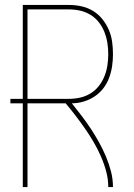

<svg xmlns="http://www.w3.org/2000/svg" viewBox="-20 -755 540 775"><path d="M72 0V-338H22V-356H72V-735H259Q284 -735 309 -729.5Q334 -724 355.5 -711Q377 -698 393 -678Q409 -658 419 -635Q429 -612 432.5 -587Q436 -562 436 -536Q436 -512 432.5 -488Q429 -464 420.5 -441Q412 -418 397 -398.5Q382 -379 361.5 -365.5Q341 -352 317.5 -345Q294 -338 270 -338Q290 -313 309.5 -287.5Q329 -262 346.5 -235.5Q364 -209 379.5 -181Q395 -153 407.5 -123.5Q420 -94 428 -63Q436 -32 436 0H417Q417 -32 408.5 -63.5Q400 -95 387 -124.5Q374 -154 358 -181.5Q342 -209 323.5 -235.5Q305 -262 285.5 -287.5Q266 -313 245 -338H91V0ZM259 -356Q281 -356 303.5 -361Q326 -366 345.5 -378Q365 -390 379 -408Q393 -426 401.5 -447Q410 -468 413.5 -491Q417 -514 417 -536Q417 -559 413.5 -581.5Q410 -604 401.5 -625.5Q393 -647 379 -665Q365 -683 345.5 -695Q326 -707 303.5 -712Q281 -717 259 -717H91V-356Z"/></svg>

Font: Iosevka Term Curly Thin
Style: Regular
Weight: 100
Designer: Belleve Invis
Foundry: Belleve Invis
Version: Version 32.3.0